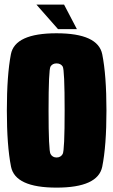

<svg xmlns="http://www.w3.org/2000/svg" viewBox="-20 -830 504 854"><path d="M231.5 4.5Q416 4.5 434.8 -88.8Q453.5 -182 453.5 -338Q453.5 -495 434.8 -588.5Q416 -682 231.5 -682Q46.5 -682 28.5 -588.8Q10.5 -495.5 10.5 -338Q10.5 -182 29 -88.8Q47.5 4.5 231.5 4.5ZM231.5 -129.5Q213.5 -129.5 204.8 -145Q196 -160.5 196 -338Q196 -520.5 204.8 -534.2Q213.5 -548 231.5 -548Q250 -548 258.8 -534.2Q267.5 -520.5 267.5 -338Q267.5 -160.5 258.8 -145Q250 -129.5 231.5 -129.5ZM238 -700.5H322L265 -809.5H142Z"/></svg>

Font: Anybody ExtraCondensed Black
Style: Regular
Weight: 900
Width: 2
Version: Version 1.113;gftools[0.9.25]